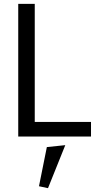

<svg xmlns="http://www.w3.org/2000/svg" viewBox="-20 -711 499 1000"><path d="M75 0V-691H161V-76H454V0ZM230 269 183 259 224 55 320 45Z"/></svg>

Font: Average Sans
Style: Regular
Weight: 400
Designer: Eduardo Rodriguez Tunni
Foundry: Eduardo Rodriguez Tunni
Version: Version 1.001